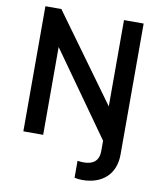

<svg xmlns="http://www.w3.org/2000/svg" viewBox="-101 -825 942 1126"><g transform="rotate(10 369.5 -262.0)"><path d="M467 221C582 221 662 155 662 35V-745H545V-231L172 -745H77V0H195V-523L547 -27V35C547 92 513 118 458 118C445 118 432 117 420 115V216C431 219 452 221 467 221Z"/></g></svg>

Font: Mluvka SemiBold
Style: Regular
Weight: 600
Designer: Modified by Jiří Krblich, Original typeface by Gumpita Rahayu
Foundry: Gumpita Rahayu & Jiří Krblich
Version: Version 2.000;Glyphs 3.1.1 (3134)